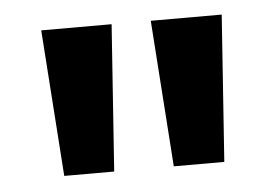

<svg xmlns="http://www.w3.org/2000/svg" viewBox="-32 -753 483 337"><g transform="rotate(-5 209.5 -585.0)"><path d="M175 -714 157 -456H69L51 -714ZM369 -714 351 -456H262L244 -714Z"/></g></svg>

Font: Noto Sans ExtraCondensed SemiBold
Style: Regular
Weight: 600
Width: 2
Designer: Monotype Design Team
Foundry: Monotype Imaging Inc.
Version: Version 2.013; ttfautohint (v1.8.4.7-5d5b)